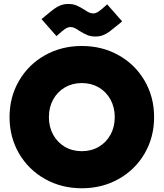

<svg xmlns="http://www.w3.org/2000/svg" viewBox="-20 -958 845 991"><path d="M29.3 -353.5Q29.3 -457 78.1 -541Q127 -625 212.2 -672.9Q297.4 -720.7 402.3 -720.7Q507.3 -720.7 592.5 -672.9Q677.7 -625 726.6 -541Q775.4 -457 775.4 -353.5Q775.4 -250 726.6 -166Q677.7 -82 592.5 -34.2Q507.3 13.7 402.3 13.7Q297.4 13.7 212.2 -34.2Q127 -82 78.1 -166Q29.3 -250 29.3 -353.5ZM572.3 -353.5Q572.3 -404.3 550.3 -444.3Q528.3 -484.4 489.7 -506.8Q451.2 -529.3 402.3 -529.3Q353.5 -529.3 314.9 -506.8Q276.4 -484.4 254.4 -444.3Q232.4 -404.3 232.4 -353.5Q232.4 -302.7 254.4 -262.7Q276.4 -222.7 314.9 -200.2Q353.5 -177.7 402.3 -177.7Q451.2 -177.7 489.7 -200.2Q528.3 -222.7 550.3 -262.7Q572.3 -302.7 572.3 -353.5ZM389.6 -798.8Q375.5 -808.6 365 -813.5Q354.5 -818.4 343.8 -818.4Q330.6 -818.4 315.9 -808.6Q301.3 -798.8 271.5 -771.5L194.3 -859.4L216.8 -877.9Q244.1 -900.9 259.8 -912.4Q275.4 -923.8 293 -930.7Q310.5 -937.5 332 -937.5Q356.4 -937.5 374.5 -929.9Q392.6 -922.4 415 -908.2Q429.2 -898.4 439.7 -893.6Q450.2 -888.7 460.9 -888.7Q474.1 -888.7 488.8 -898.4Q503.4 -908.2 533.2 -935.5L610.4 -847.7L587.9 -829.1Q560.5 -806.2 544.9 -794.7Q529.3 -783.2 511.7 -776.4Q494.1 -769.5 472.7 -769.5Q448.2 -769.5 430.2 -777.1Q412.1 -784.7 389.6 -798.8Z"/></svg>

Font: Wanted Sans ExtraBlack
Style: Regular
Weight: 900
Designer: Original Design by Kil Hyung-jin and Kang Hanbin, Wanted Lab, Inc; Hangeul from Source Han Sans by Jang Soo-young and Ka
Foundry: Wanted Lab, Inc.
Version: Version 1.001